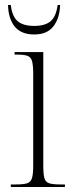

<svg xmlns="http://www.w3.org/2000/svg" viewBox="-20 -743 286 763"><path d="M23 0V-10H42Q73 -10 87.5 -14.5Q102 -19 107 -35Q112 -51 112 -85V-449Q112 -483 107.5 -499.5Q103 -516 89.5 -521Q76 -526 48 -526H38V-536H152V-86Q152 -51 156.5 -35Q161 -19 176 -14.5Q191 -10 222 -10H238V0ZM116 -606Q64 -606 38.5 -637.5Q13 -669 12 -723H23Q28 -678 50 -659Q72 -640 116 -640Q159 -640 181 -658.5Q203 -677 209 -723H219Q217 -670 192 -638Q167 -606 116 -606Z"/></svg>

Font: Noto Serif Display Condensed ExtraLight
Style: Regular
Weight: 200
Width: 3
Designer: Monotype Design Team
Foundry: Monotype Imaging Inc.
Version: Version 2.009